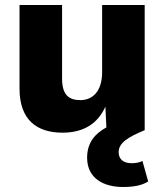

<svg xmlns="http://www.w3.org/2000/svg" viewBox="-20 -520 659 767"><path d="M230 10C311 10 370 -24 401 -94L405 -11C359 14 328 50 328 110C328 194 396 227 471 227C514 227 546 221 572 205L549 123C539 129 521 132 506 132C472 132 454 115 454 88C454 52 488 29 558 0V-500H388V-232C388 -154 349 -120 301 -120C254 -120 228 -142 228 -206V-500H58V-166C58 -40 128 10 230 10Z"/></svg>

Font: Work Sans
Style: Bold
Weight: 700
Designer: Wei Huang
Foundry: Wei Huang
Version: Version 2.012